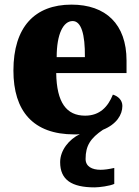

<svg xmlns="http://www.w3.org/2000/svg" viewBox="-20 -571 602 830"><path d="M389 239C409 239 455 233 474 224V155C452 160 432 163 415 163C378 163 350 149 350 116C350 58 372 26 425 -10C484 -34 509 -75 509 -113C509 -138 491 -155 468 -162C447 -110 412 -71 348 -71C267 -71 225 -128 223 -255H527V-309C527 -467 437 -551 289 -551C130 -551 38 -454 38 -266C38 -91 123 10 301 10C309 10 317 10 325 9C279 31 240 78 240 130C240 206 289 239 389 239ZM347 -324H225C225 -425 254 -480 294 -480C331 -480 348 -424 347 -324Z"/></svg>

Font: Noto Serif Devanagari SemiCondensed Black
Style: Regular
Weight: 900
Width: 4
Designer: Universal Thirst, Indian Type Foundry and the Monotype Design Team
Foundry: Monotype Imaging Inc.
Version: Version 2.004